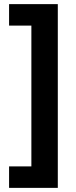

<svg xmlns="http://www.w3.org/2000/svg" viewBox="-20 -746 366 930"><path d="M24 60H132V-622H24V-726H260V164H24Z"/></svg>

Font: Noto Sans Khmer
Style: Bold
Weight: 700
Version: Version 2.003